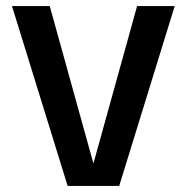

<svg xmlns="http://www.w3.org/2000/svg" viewBox="-20 -613 624 633"><path d="M203 0H373L556 -593H432L288 -74L144 -593H19.5Z"/></svg>

Font: Anybody Medium
Style: Regular
Weight: 500
Designer: Tyler Finck
Foundry: Etcetera Type Company
Version: Version 1.110